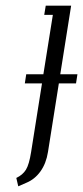

<svg xmlns="http://www.w3.org/2000/svg" viewBox="-20 -532 291 672"><path d="M37.1 90.8Q59.6 80.1 70.8 62Q82 43.9 88.9 0L127 -240.2H66.9L71.8 -272H131.8L165 -480H134.8L140.1 -512.2H229L190.9 -272H251L246.1 -240.2H186L147.9 0Q141.6 40 121.6 67.9Q101.6 95.7 71.8 107.9L43.9 120.1Z"/></svg>

Font: Gawaa
Style: Italic
Weight: 400
Designer: T. Christopher White
Version: Version 1.0